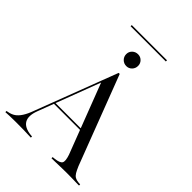

<svg xmlns="http://www.w3.org/2000/svg" viewBox="-243 -925 1035 1035"><g transform="rotate(45 275.0 -407.0)"><path d="M108.9 -125Q89.5 -73.4 106 -44.4Q122.6 -15.3 174.2 -9.7L184.7 -8.9V0Q157.3 -1.6 124.2 -2Q91.1 -2.4 66.9 -2.4Q41.1 -2.4 22.2 -1.6Q3.2 -0.8 -9.7 0V-8.9L-0.8 -10.5Q21.8 -14.5 37.9 -25.4Q54 -36.3 68.1 -58.1Q82.3 -79.8 95.2 -116.1L272.6 -581.5H280.6L475 -72.6Q484.7 -50 492.3 -37.1Q500 -24.2 510.5 -18.1Q521 -12.1 537.1 -10.5L550.8 -9.7V-0.8Q540.3 -0.8 527.4 -1.2Q514.5 -1.6 499.2 -2Q483.9 -2.4 466.1 -2.4H460.5H462.1Q442.7 -2.4 425 -2Q407.3 -1.6 391.5 -1.2Q375.8 -0.8 363.7 -0.4Q351.6 0 341.9 0V-8.9L357.3 -10.5Q391.9 -14.5 400 -27.8Q408.1 -41.1 395.2 -79.8L241.1 -481.5L251.6 -501.6ZM138.7 -216.9 141.9 -225.8H383.1L386.3 -216.9ZM275.8 -636.3Q256.5 -636.3 243.1 -649.6Q229.8 -662.9 229.8 -682.3Q229.8 -700.8 243.1 -713.7Q256.5 -726.6 275.8 -726.6Q294.4 -726.6 307.3 -713.7Q320.2 -700.8 320.2 -682.3Q320.2 -662.9 307.3 -649.6Q294.4 -636.3 275.8 -636.3ZM140.3 -804.8V-813.7H408.9V-804.8Z"/></g></svg>

Font: Playfair 144pt SemiCondensed Light
Style: Regular
Weight: 300
Width: 4
Designer: Claus Eggers Sørensen
Foundry: Claus Eggers Sørensen
Version: Version 2.203